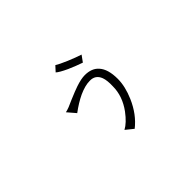

<svg xmlns="http://www.w3.org/2000/svg" viewBox="-109 -919 1218 1218"><g transform="rotate(-45 500.0 -310.0)"><path d="M456.1 -630.9 424.8 -596.7Q441.4 -581.1 496.1 -555.7Q544.9 -534.2 590.8 -518.6L621.1 -560.5Q584 -572.3 530.3 -594.7Q475.6 -618.2 456.1 -630.9ZM292 -372.1 338.9 -317.4Q392.6 -357.4 442.4 -380.9Q498 -406.2 539.1 -406.2Q591.8 -408.2 610.4 -358.4Q621.1 -329.1 619.1 -278.3Q619.1 -190.4 560.5 -110.4Q516.6 -51.8 475.6 -30.3L526.4 10.7Q598.6 -45.9 640.6 -142.6Q674.8 -221.7 674.8 -289.1Q674.8 -376 637.7 -417Q605.5 -454.1 543 -454.1Q510.7 -454.1 460.9 -437.5Q431.6 -427.7 374 -403.3Q341.8 -388.7 327.1 -382.8Q303.7 -374 292 -372.1Z"/></g></svg>

Font: DotumChe
Style: Regular
Weight: 400
Monospace: yes
Version: Version 2.21